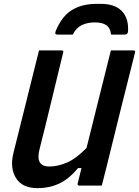

<svg xmlns="http://www.w3.org/2000/svg" viewBox="-20 -961 720 994"><path d="M174 13Q95 13 62.5 -39.5Q30 -92 50 -171Q75 -269 102 -379Q129 -489 157 -600Q163 -625 169.5 -650Q176 -675 182 -700H299Q311 -700 307 -689Q276 -562 245 -433Q214 -304 185 -190Q161 -99 235 -99Q279 -99 326 -119Q373 -139 428 -195Q459 -322 491 -448Q523 -574 554 -700H671Q683 -700 679 -689Q642 -544 606 -398.5Q570 -253 534 -107Q527 -79 520 -51.5Q513 -24 507 0H390Q385 0 383 -3.5Q381 -7 382 -11Q392 -49 402 -91H384Q339 -36 288 -11.5Q237 13 174 13ZM357 -782H278Q268 -782 266.5 -786.5Q265 -791 269 -802Q301 -878 353 -909.5Q405 -941 480 -941H502Q574 -941 610 -904.5Q646 -868 643 -802Q643 -782 626 -782H555Q551 -817 530 -831Q509 -845 470 -845Q433 -845 403.5 -831Q374 -817 357 -782Z"/></svg>

Font: Recursive Sn Lnr St SmB
Style: Italic
Weight: 600
Italic angle: -15°
Version: Version 1.079;hotconv 1.0.112;makeotfexe 2.5.65598; ttfautoh